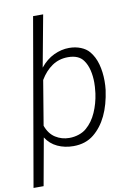

<svg xmlns="http://www.w3.org/2000/svg" viewBox="-113 -814 759 1081"><g transform="rotate(-10 267.0 -273.5)"><path d="M95.2 -66.9 46.4 203.1H-11.2L154.3 -750H211.9L157.2 -455.1Q191.9 -498 235.1 -518.3Q278.3 -538.6 322.3 -538.6Q358.4 -538.6 388.7 -526.4Q418.9 -514.2 436 -493.7Q462.9 -461.9 475.1 -417Q487.3 -372.1 487.3 -320.8Q487.3 -294.9 484.4 -270Q461.4 -103.5 369.1 -28.3Q321.8 10.3 252 10.3Q202.1 10.3 161.1 -8.8Q120.1 -27.8 95.2 -66.9ZM147.9 -386.2 105.5 -131.8Q122.6 -84 158.2 -61.5Q193.8 -39.1 236.8 -39.1Q265.6 -39.1 292 -48.1Q318.4 -57.1 335.4 -72.3Q372.6 -104 394.5 -154.1Q416.5 -204.1 424.3 -260.3L425.3 -270Q428.7 -298.3 428.7 -321.3Q428.7 -358.9 420.7 -392.6Q412.6 -426.3 395 -450.7Q368.7 -488.3 307.1 -488.3Q255.9 -488.3 216.1 -461.2Q176.3 -434.1 147.9 -386.2Z"/></g></svg>

Font: Mardoto Light
Style: Italic
Weight: 300
Italic angle: -12°
Designer: Christian Robertson, Vahan Hovhannisyan
Foundry: Google
Version: Version 1.000